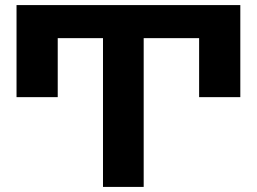

<svg xmlns="http://www.w3.org/2000/svg" viewBox="-20 -735 1010 755"><path d="M45 -353V-715H925V-353H763V-585H545V0H385V-585H207V-353Z"/></svg>

Font: Zen Dots
Style: Regular
Weight: 400
Designer: Yoshimichi Ohira
Foundry: A-1 Corp ZenFonts
Version: Version 1.000; ttfautohint (v1.8.3)